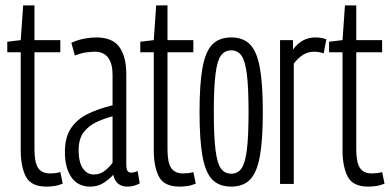

<svg xmlns="http://www.w3.org/2000/svg" viewBox="-20 -683 1448 713"><path d="M153 10Q95 10 76 -27.5Q57 -65 57 -124V-489H7V-528L57 -534L66 -663H108V-534H204V-489H108V-128Q108 -80 121.5 -59.5Q135 -39 166 -39Q175 -39 184.5 -40Q194 -41 204 -44L213 -1Q196 6 180.5 8Q165 10 153 10Z M221 -118Q221 -174 244 -207.5Q267 -241 307 -260.5Q347 -280 398 -292V-406Q398 -447 381.5 -469Q365 -491 332 -491Q319 -491 300.5 -488.5Q282 -486 258 -477L245 -524Q269 -535 293.5 -539.5Q318 -544 337 -544Q398 -544 423.5 -508Q449 -472 449 -408V-73Q449 -55 453.5 -48.5Q458 -42 466 -42Q479 -42 491 -48L499 -2Q477 10 453 10Q431 10 417.5 -2Q404 -14 401 -34Q383 -15 362.5 -2.5Q342 10 315 10Q269 10 245 -25Q221 -60 221 -118ZM272 -125Q272 -81 287.5 -58Q303 -35 329 -35Q352 -35 370 -49.5Q388 -64 398 -79V-251Q367 -243 338 -229.5Q309 -216 290.5 -191.5Q272 -167 272 -125Z M647 10Q589 10 570 -27.5Q551 -65 551 -124V-489H501V-528L551 -534L560 -663H602V-534H698V-489H602V-128Q602 -80 615.5 -59.5Q629 -39 660 -39Q669 -39 678.5 -40Q688 -41 698 -44L707 -1Q690 6 674.5 8Q659 10 647 10Z M721 -267Q721 -371 732 -431.5Q743 -492 768.5 -518Q794 -544 839 -544Q883 -544 908.5 -518Q934 -492 945 -431.5Q956 -371 956 -267Q956 -163 945 -102.5Q934 -42 908.5 -16Q883 10 839 10Q794 10 768.5 -16Q743 -42 732 -102.5Q721 -163 721 -267ZM774 -267Q774 -174 780.5 -124.5Q787 -75 801 -56.5Q815 -38 839 -38Q862 -38 876 -56.5Q890 -75 896.5 -124.5Q903 -174 903 -267Q903 -360 896.5 -409.5Q890 -459 876 -477.5Q862 -496 839 -496Q815 -496 801 -477.5Q787 -459 780.5 -409.5Q774 -360 774 -267Z M1068 -534V-499Q1101 -544 1151 -544Q1161 -544 1171 -542.5Q1181 -541 1192 -537L1182 -485Q1164 -491 1146 -491Q1126 -491 1108 -481Q1090 -471 1071 -447V0H1020V-534Z M1348 10Q1290 10 1271 -27.5Q1252 -65 1252 -124V-489H1202V-528L1252 -534L1261 -663H1303V-534H1399V-489H1303V-128Q1303 -80 1316.5 -59.5Q1330 -39 1361 -39Q1370 -39 1379.5 -40Q1389 -41 1399 -44L1408 -1Q1391 6 1375.5 8Q1360 10 1348 10Z"/></svg>

Font: Georama Extra Condensed Light
Style: Regular
Weight: 300
Width: 2
Designer: Jean-Baptiste Levee
Foundry: Production Type
Version: Version 1.000